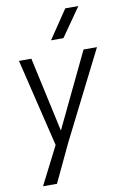

<svg xmlns="http://www.w3.org/2000/svg" viewBox="-104 -839 705 1098"><g transform="rotate(-10 248.0 -290.0)"><path d="M316 -614H244L356 -780H432ZM135 200H54L166 -20L43 -530H115L210 -96L418 -530H496L239 -20Z"/></g></svg>

Font: Tanohe Sans
Style: Italic
Weight: 400
Designer: Village Type and Design LLC & Cristiano Sobral
Foundry: Cooper Hewitt Smithsonian Design Museum
Version: Version 1.00;September 29, 2021;FontCreator 13.0.0.2655 64-b